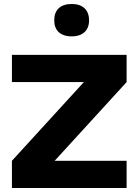

<svg xmlns="http://www.w3.org/2000/svg" viewBox="-20 -946 697 966"><path d="M617 -670H40V-533H402L40 -137V0H617V-137H255L617 -533ZM253 -842C253 -794 283 -763 341 -763C397 -763 428 -794 428 -842V-845C428 -895 397 -926 341 -926C283 -926 253 -895 253 -845Z"/></svg>

Font: LT Wave Alt Black
Style: Regular
Weight: 900
Designer: Daniel Lyons
Version: Version 2.5 (Glyphs App)